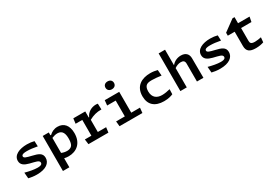

<svg xmlns="http://www.w3.org/2000/svg" viewBox="62 -1990 4836 3376"><g transform="rotate(-30 2480.0 -302.0)"><path d="M369 -538.5C214 -538.5 86 -482.5 86 -365C86 -283.5 149 -247.5 241 -223.5C353.5 -194.5 424 -187 424 -136.5C424 -123 418.5 -112.5 410 -106C396.5 -95.5 373 -88 330 -88C259.5 -88 164.5 -107 82.5 -129.5L92.5 -9.5C136 1 192.5 11 261 11C448 11 539 -66 539 -169.5C539 -268 459.5 -293 349 -319.5C245.5 -344 200.5 -357 200.5 -391C200.5 -402.5 204.5 -411 214 -418C228 -428 255 -436 307 -436C373 -436 436.5 -427.5 519 -412L515 -520C472 -531.5 424.5 -538.5 369 -538.5Z M1194 -291.5C1194 -448 1117.5 -538 989.5 -538C918 -538 865 -509.5 823 -469.5H808.5V-527H685V184.5H815.5V1.5C844 8 873 11.5 903.5 11.5C1062.5 11.5 1194 -85 1194 -291.5ZM815.5 -107.5V-412C855 -428 894 -438.5 930 -438.5C1037 -438.5 1058 -350 1058 -260.5C1058 -157.5 1031.5 -121.5 1007 -105.5C982.5 -90 958 -84 926 -84C887 -84 851 -92 815.5 -107.5Z M1548.5 -526.5H1306L1293 -423.5H1428.5V-103H1296L1309.5 0H1714.5L1728 -103H1559V-350C1639 -394 1715 -417 1812.5 -415L1808 -533.5C1794 -537 1780.5 -538 1766.5 -538C1677 -538 1589.5 -485.5 1557 -403.5H1548.5Z M1944 -526.5 1934 -424H2107.5V-103H1930.5L1940.5 0H2405L2415 -103H2238V-526.5ZM2064.5 -709C2064.5 -660 2099.5 -629 2151 -629C2202.5 -629 2237.5 -660 2237.5 -709C2237.5 -758 2202.5 -788 2151 -788C2099.5 -788 2064.5 -758 2064.5 -709Z M2871 -538.5C2703 -538.5 2552 -462 2552 -253.5C2552 -81 2656.5 12 2842.5 12C2931 12 2990.5 -7.5 3025 -23L3028.5 -124C2977.5 -110.5 2918.5 -99.5 2865.5 -99.5C2761.5 -99.5 2682.5 -149.5 2682.5 -280.5C2682.5 -351 2707.5 -381 2727 -395C2749 -410.5 2778 -418 2834 -418C2882.5 -418 2957.5 -412.5 3026.5 -402L3016.5 -519C2974 -530.5 2925.5 -538.5 2871 -538.5Z M3644 0 3642 -398.5C3641.5 -485.5 3588.5 -538 3494 -538C3419 -538 3353.5 -506 3311.5 -455H3306V-765H3176V0H3306V-392C3344 -418.5 3387.5 -437 3435 -437C3483 -437 3512.5 -418.5 3512.5 -362.5V0Z M4089 -538.5C3934 -538.5 3806 -482.5 3806 -365C3806 -283.5 3869 -247.5 3961 -223.5C4073.5 -194.5 4144 -187 4144 -136.5C4144 -123 4138.5 -112.5 4130 -106C4116.5 -95.5 4093 -88 4050 -88C3979.5 -88 3884.5 -107 3802.5 -129.5L3812.5 -9.5C3856 1 3912.5 11 3981 11C4168 11 4259 -66 4259 -169.5C4259 -268 4179.5 -293 4069 -319.5C3965.5 -344 3920.5 -357 3920.5 -391C3920.5 -402.5 3924.5 -411 3934 -418C3948 -428 3975 -436 4027 -436C4093 -436 4156.5 -427.5 4239 -412L4235 -520C4192 -531.5 4144.5 -538.5 4089 -538.5Z M4385 -426.5H4524.5V-137C4524.5 -27.5 4583.5 11.5 4706.5 11.5C4773 11.5 4824.5 0 4866 -14L4875.5 -111.5C4842 -104 4791.5 -95 4748 -95C4672 -95 4654.5 -119.5 4654.5 -165V-426.5H4865L4884.5 -526.5H4650.5V-650H4609L4385 -486.5Z"/></g></svg>

Font: Monaspace Argon SemiBold
Style: Regular
Weight: 600
Designer: Riley Cran & the Lettermatic Team
Foundry: Lettermatic
Version: Version 1.000 (Monaspace Argon)